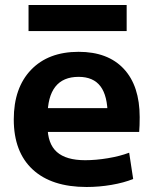

<svg xmlns="http://www.w3.org/2000/svg" viewBox="-20 -737 612 767"><path d="M326 10Q186 10 110.5 -60Q35 -130 35 -260Q35 -386 104 -458Q173 -530 294 -530Q411 -530 474.5 -462Q538 -394 538 -269Q538 -255 537.5 -237Q537 -219 536 -210H112V-305H429L410 -276Q410 -354 381.5 -392Q353 -430 294 -430Q232 -430 201 -390.5Q170 -351 170 -273V-233Q170 -163 207 -130Q244 -97 320 -97Q363 -97 411 -105Q459 -113 496 -127L512 -22Q475 -7 425.5 1.5Q376 10 326 10ZM94 -613V-717H486V-613Z"/></svg>

Font: M PLUS 1
Style: Bold
Weight: 700
Designer: Coji Morishita
Foundry: UNDERFOREST DESIGN
Version: Version 1.001